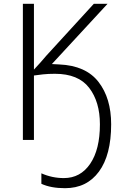

<svg xmlns="http://www.w3.org/2000/svg" viewBox="-20 -734 640 1007"><path d="M563 -82Q563 -219 496.5 -304.5Q430 -390 291 -396Q281 -396 272 -397Q263 -398 252 -398L544 -714H472L223 -442Q206 -422 191.5 -405.5Q177 -389 158 -369V-714H100V0H158V-338Q178 -341 205.5 -344Q233 -347 268 -347Q391 -347 447.5 -273.5Q504 -200 504 -82Q504 50 453 125Q402 200 315 200Q253 200 197 175V230Q247 253 321 253Q435 253 499 166Q563 79 563 -82Z"/></svg>

Font: Noto Sans Mono UI Light
Style: Regular
Weight: 300
Designer: Monotype Design team
Foundry: Monotype Imaging Inc.
Version: 1.000